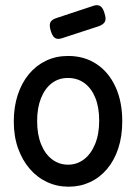

<svg xmlns="http://www.w3.org/2000/svg" viewBox="-20 -689 514 724"><path d="M239 15Q195 15 157.5 -2.5Q120 -20 92 -52.5Q64 -85 48 -130Q32 -175 32 -231Q32 -286 47 -331.5Q62 -377 89 -409.5Q116 -442 153.5 -460Q191 -478 237 -478Q298 -478 344 -447.5Q390 -417 415.5 -361.5Q441 -306 441 -232Q441 -175 426 -129.5Q411 -84 383.5 -51.5Q356 -19 319 -2Q282 15 239 15ZM237 -68Q270 -68 296.5 -88Q323 -108 338.5 -145.5Q354 -183 354 -234Q354 -284 339.5 -320Q325 -356 298.5 -375.5Q272 -395 236 -395Q201 -395 175 -375Q149 -355 134.5 -318.5Q120 -282 120 -233Q120 -182 135 -145Q150 -108 176.5 -88Q203 -68 237 -68ZM211 -544Q196 -540 187 -546Q178 -552 172 -571Q165 -592 169.5 -603.5Q174 -615 193 -621L335 -668Q350 -672 359.5 -665Q369 -658 374 -639Q381 -619 376 -608Q371 -597 352 -590Z"/></svg>

Font: Fredoka SemiCondensed
Style: Regular
Weight: 400
Width: 4
Designer: Ben Nathan
Foundry: Milena B. Brandão, Ben Nathan
Version: Version 2.001